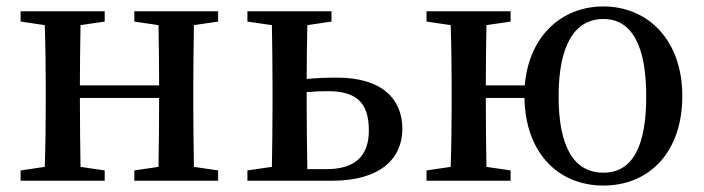

<svg xmlns="http://www.w3.org/2000/svg" viewBox="-20 -561 2184 596"><path d="M657 -494V-526H397V-494L472 -483C473 -429 474 -353 474 -296H228C228 -353 229 -429 230 -483L305 -494V-526H44V-494L119 -483C121 -427 122 -349 122 -294V-232C122 -178 121 -99 119 -43L44 -32V0H305V-32L230 -43C229 -99 228 -180 228 -257H474C474 -180 473 -99 472 -43L397 -32V0H657V-32L582 -43C581 -99 580 -178 580 -232V-294C580 -349 581 -427 582 -483Z M934 -36C933 -93 932 -176 932 -232V-275C954 -277 976 -278 997 -278C1085 -278 1125 -244 1125 -156C1125 -74 1079 -36 994 -36ZM1009 -494V-526H748V-494L824 -483C825 -427 826 -349 826 -294V-232C826 -178 825 -99 824 -43L748 -32V0H1011C1162 0 1229 -70 1229 -161C1229 -255 1164 -320 1027 -320C998 -320 965 -319 932 -316C932 -368 933 -434 934 -483Z M1853 -25C1762 -25 1714 -104 1714 -262C1714 -421 1764 -502 1853 -502C1942 -502 1986 -418 1986 -262C1986 -107 1944 -25 1853 -25ZM1488 -296C1488 -352 1489 -428 1490 -483L1565 -494V-526H1304V-494L1379 -483C1381 -427 1382 -349 1382 -294V-232C1382 -178 1381 -99 1379 -43L1304 -32V0H1565V-32L1490 -43C1489 -99 1488 -180 1488 -257H1608C1611 -85 1714 15 1853 15C1995 15 2098 -88 2098 -263C2098 -438 1990 -541 1853 -541C1725 -541 1622 -451 1609 -296Z"/></svg>

Font: Source Han Serif CN SemiBold
Style: Regular
Weight: 600
Designer: Ryoko NISHIZUKA 西塚涼子 (kana & ideographs); Frank Grießhammer (Latin, Greek & Cyrillic); Wenlong ZHANG 张文龙 (bopomofo); San
Foundry: Adobe Systems Incorporated
Version: Version 1.000;PS 1;hotconv 16.6.53;makeotf.lib2.5.65590